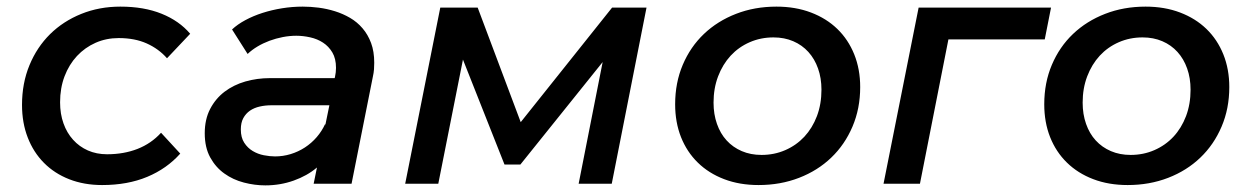

<svg xmlns="http://www.w3.org/2000/svg" viewBox="-20 -555 3768 580"><path d="M288.5 4Q234 4 189.2 -13.5Q144.5 -31 112.8 -63Q81 -95 63.8 -139.5Q46.5 -184 46.5 -238Q46.5 -303.5 69 -358Q91.5 -412.5 131.2 -451.8Q171 -491 225.5 -513Q280 -535 343.5 -535Q415 -535 468.2 -513.5Q521.5 -492 554.5 -453L484.5 -379Q459.5 -407.5 423.2 -423.8Q387 -440 338.5 -440Q301 -440 268.8 -425.8Q236.5 -411.5 212.5 -385.8Q188.5 -360 175 -324.5Q161.5 -289 161.5 -246Q161.5 -211 171.8 -182.2Q182 -153.5 200.8 -132.8Q219.5 -112 245.5 -100.5Q271.5 -89 303.5 -89Q354 -89 395.5 -105.2Q437 -121.5 466.5 -154L524.5 -91Q484 -45.5 424.8 -20.8Q365.5 4 288.5 4Z M927.5 0 937.5 -49Q908 -24 867.2 -9.5Q826.5 5 781.5 5Q749.5 5 716.8 -3.5Q684 -12 657.8 -30.8Q631.5 -49.5 615 -79.5Q598.5 -109.5 598.5 -152.5Q598.5 -194.5 614.8 -225.8Q631 -257 658.2 -277.8Q685.5 -298.5 721 -308.8Q756.5 -319 795.5 -319H991L992 -323Q995 -336.5 995 -350Q995 -378 984 -396.5Q973 -415 955.8 -426.2Q938.5 -437.5 917 -442.2Q895.5 -447 875 -447Q855 -447 834.2 -443Q813.5 -439 794 -431.8Q774.5 -424.5 757.8 -414.5Q741 -404.5 728 -392L681 -466Q697.5 -481.5 721.2 -494.2Q745 -507 773 -516Q801 -525 832 -530Q863 -535 894.5 -535Q918 -535 943 -531.8Q968 -528.5 992 -521Q1016 -513.5 1037.5 -501Q1059 -488.5 1075.2 -469.5Q1091.5 -450.5 1101 -425Q1110.5 -399.5 1110.5 -365.5Q1110.5 -356.5 1109.8 -345.8Q1109 -335 1106.5 -324L1042 0ZM811 -82.5Q835 -82.5 858 -89.5Q881 -96.5 901 -109.5Q921 -122.5 936.8 -140.8Q952.5 -159 962.5 -181V-176L975 -237H800.5Q781.5 -237 764.8 -233.2Q748 -229.5 735.2 -220.8Q722.5 -212 715 -198.2Q707.5 -184.5 707.5 -164Q707.5 -139.5 717.8 -123.8Q728 -108 743.5 -98.8Q759 -89.5 777.2 -86Q795.5 -82.5 811 -82.5Z M1204 0 1310 -532H1423L1553 -186L1829 -532H1933L1828 0H1728L1800.5 -367.5L1552 -58H1504L1378.5 -375L1304 0Z M2325.5 -535Q2383 -535 2429.8 -517.2Q2476.5 -499.5 2509.5 -467.5Q2542.5 -435.5 2560.5 -390.8Q2578.5 -346 2578.5 -292Q2578.5 -227 2555.2 -172.5Q2532 -118 2491 -78.8Q2450 -39.5 2393.8 -17.8Q2337.5 4 2271.5 4Q2214 4 2167.5 -13.8Q2121 -31.5 2088 -63.8Q2055 -96 2037.2 -140.8Q2019.5 -185.5 2019.5 -240Q2019.5 -305 2042.5 -359.2Q2065.5 -413.5 2106.5 -452.5Q2147.5 -491.5 2203.5 -513.2Q2259.5 -535 2325.5 -535ZM2316.5 -442Q2278 -442 2244.8 -427.5Q2211.5 -413 2187.2 -386.8Q2163 -360.5 2149.2 -324.2Q2135.5 -288 2135.5 -245Q2135.5 -210 2145.8 -180.8Q2156 -151.5 2175 -130.8Q2194 -110 2220.8 -98.5Q2247.5 -87 2280.5 -87Q2319 -87 2352.2 -101.5Q2385.5 -116 2409.8 -142Q2434 -168 2447.8 -204.2Q2461.5 -240.5 2461.5 -284Q2461.5 -319 2451.2 -348Q2441 -377 2422 -398Q2403 -419 2376.2 -430.5Q2349.5 -442 2316.5 -442Z M2649 0 2755 -532H3155L3136 -436H2845L2759 0Z M3440.5 -535Q3498 -535 3544.8 -517.2Q3591.5 -499.5 3624.5 -467.5Q3657.5 -435.5 3675.5 -390.8Q3693.5 -346 3693.5 -292Q3693.5 -227 3670.2 -172.5Q3647 -118 3606 -78.8Q3565 -39.5 3508.8 -17.8Q3452.5 4 3386.5 4Q3329 4 3282.5 -13.8Q3236 -31.5 3203 -63.8Q3170 -96 3152.2 -140.8Q3134.5 -185.5 3134.5 -240Q3134.5 -305 3157.5 -359.2Q3180.5 -413.5 3221.5 -452.5Q3262.5 -491.5 3318.5 -513.2Q3374.5 -535 3440.5 -535ZM3431.5 -442Q3393 -442 3359.8 -427.5Q3326.5 -413 3302.2 -386.8Q3278 -360.5 3264.2 -324.2Q3250.5 -288 3250.5 -245Q3250.5 -210 3260.8 -180.8Q3271 -151.5 3290 -130.8Q3309 -110 3335.8 -98.5Q3362.5 -87 3395.5 -87Q3434 -87 3467.2 -101.5Q3500.5 -116 3524.8 -142Q3549 -168 3562.8 -204.2Q3576.5 -240.5 3576.5 -284Q3576.5 -319 3566.2 -348Q3556 -377 3537 -398Q3518 -419 3491.2 -430.5Q3464.5 -442 3431.5 -442Z"/></svg>

Font: Argentum Sans
Style: Italic
Weight: 400
Italic angle: -11.3099°
Designer: Julieta Ulanovsky, Owen Earl, Rasmus Andersson, Cristiano Sobral
Foundry: The Argentum Sans Project Authors
Version: Version 3.131; ttfautohint (v1.8.4.7-5d5b-dirty)